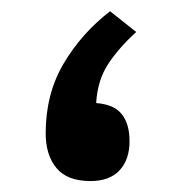

<svg xmlns="http://www.w3.org/2000/svg" viewBox="-20 -331 326 351"><path d="M229 -272.5Q197.3 -243.7 177.7 -213.9Q158.2 -184.1 155.8 -142.6Q188.5 -140.1 202.6 -122.3Q216.8 -104.5 216.8 -72.8Q216.8 -39.1 198.5 -19.5Q180.2 0 145.5 0Q103 0 83.3 -23.7Q63.5 -47.4 63.5 -87.4Q63.5 -158.7 95.9 -214.1Q128.4 -269.5 181.2 -310.5Z"/></svg>

Font: Vazirmatn FD Medium
Style: Regular
Weight: 500
Designer: Saber Rastikerdar
Foundry: Saber Rastikerdar
Version: Version 33.003